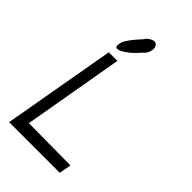

<svg xmlns="http://www.w3.org/2000/svg" viewBox="-291 -1100 1201 1201"><g transform="rotate(45 309.0 -500.0)"><path d="M193 -802H191Q183 -802 181 -813Q180 -822 181.5 -831.5Q183 -841 185.5 -849.5Q188 -858 195.5 -869.5Q203 -881 207.5 -888Q212 -895 222.5 -908Q233 -921 238 -927Q243 -933 256 -947Q269 -961 273 -966Q271 -967 279 -975.5Q287 -984 301 -992Q315 -1000 327 -1000H328Q338 -1000 346 -992Q354 -984 356 -974Q357 -964 356 -955Q355 -946 352 -937.5Q349 -929 345.5 -922.5Q342 -916 339.5 -912.5Q337 -909 336 -910Q305 -876 288.5 -859.5Q272 -843 242.5 -822.5Q213 -802 193 -802ZM41 0 173 -750H249L133 -83L504 -80L489 0Z"/></g></svg>

Font: Hermit LightItalic
Style: Regular
Weight: 300
Italic angle: -10°
Designer: Pablo Caro
Version: Version 2.000;PS 002.000;hotconv 1.0.88;makeotf.lib2.5.64775